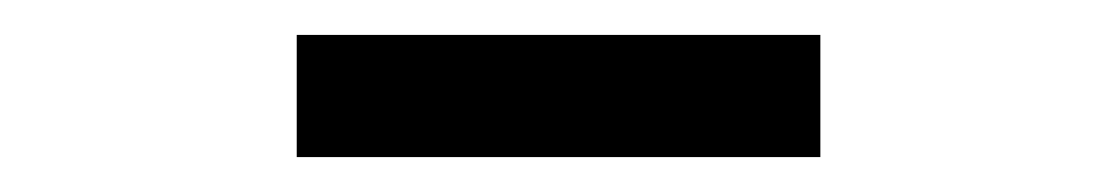

<svg xmlns="http://www.w3.org/2000/svg" viewBox="-20 -739 640 110"><path d="M450 -719V-649H150V-719Z"/></svg>

Font: Orbit
Style: Regular
Weight: 400
Designer: Sooun Cho
Foundry: JAMO
Version: Version 1.000; ttfautohint (v1.8.4.7-5d5b);gftools[0.9.29]